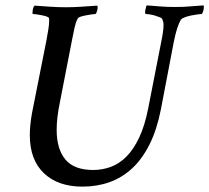

<svg xmlns="http://www.w3.org/2000/svg" viewBox="-20 -690 779 715"><path d="M225 -663Q253 -663 283 -665Q313 -667 342 -669Q345 -665 342.5 -653.5Q340 -642 336 -638Q332 -638 322 -636.5Q312 -635 301 -633Q290 -631 280.5 -628Q271 -625 269 -620Q262 -607 257.5 -586.5Q253 -566 248 -540L203 -309Q191 -251 191 -207Q191 -135 223.5 -96Q256 -57 327 -57Q361 -57 392.5 -68.5Q424 -80 450.5 -106.5Q477 -133 498 -177Q519 -221 532 -287L580 -532Q584 -551 586.5 -568Q589 -585 589 -597Q589 -603 588 -607.5Q587 -612 585 -617Q584 -622 575.5 -625.5Q567 -629 557 -632Q547 -635 537 -636.5Q527 -638 522 -638Q519 -643 521.5 -654Q524 -665 526 -670Q555 -668 577.5 -666Q600 -664 632 -664Q664 -664 685 -666Q706 -668 738 -670Q740 -666 738.5 -656Q737 -646 732 -638Q728 -638 716.5 -636.5Q705 -635 692.5 -632.5Q680 -630 669 -626Q658 -622 654 -617Q646 -604 639.5 -583.5Q633 -563 627 -533L579 -282Q564 -206 536.5 -151.5Q509 -97 471.5 -62.5Q434 -28 387.5 -11.5Q341 5 287 5Q196 5 143.5 -45Q91 -95 91 -187Q91 -205 93 -225Q95 -245 99 -268L153 -540Q157 -562 160 -580.5Q163 -599 163 -612V-620Q163 -625 155 -628Q147 -631 136.5 -633Q126 -635 116.5 -636.5Q107 -638 102 -638Q100 -641 102 -653Q104 -665 109 -669Q137 -667 167 -665Q197 -663 225 -663Z"/></svg>

Font: Vermiglione Medium
Style: Italic
Weight: 500
Italic angle: -11°
Version: Version 1.000